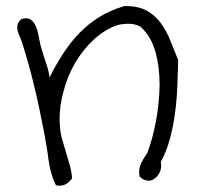

<svg xmlns="http://www.w3.org/2000/svg" viewBox="-20 -541 636 615"><path d="M550.8 -348.6Q549.8 -305.7 547.9 -261.2Q545.9 -216.8 540 -174.3Q534.2 -131.8 523.4 -93.3Q512.7 -54.7 495.1 -22.5Q496.1 -16.6 496.1 -10.7Q496.1 1 492.2 9.8Q485.4 24.4 474.6 31.2Q465.8 38.1 455.1 38.1Q453.1 38.1 451.2 37.1Q437.5 36.1 426.8 23.4Q425.8 15.6 425.8 9.8Q425.8 3.9 426.8 -2Q428.7 -11.7 433.1 -20.5Q437.5 -29.3 442.4 -36.6Q447.3 -43.9 452.1 -51.8Q468.8 -95.7 479.5 -152.8Q490.2 -210 491.2 -266.6V-270.5Q491.2 -325.2 478.5 -373Q464.8 -422.9 432.6 -453.1Q427.7 -458 418 -460.9Q408.2 -463.9 397.5 -464.8H389.6Q381.8 -464.8 375 -463.9Q363.3 -462.9 354.5 -460Q315.4 -446.3 280.8 -414.6Q246.1 -382.8 220.7 -339.4Q195.3 -295.9 182.6 -245.1Q170.9 -203.1 170.9 -159.2Q170.9 -149.4 171.9 -139.6Q172.9 -117.2 178.7 -96.2Q184.6 -75.2 190.9 -54.7Q197.3 -34.2 203.1 -13.2Q209 7.8 210.9 30.3Q203.1 41 192.4 47.9Q183.6 53.7 170.9 53.7Q165 53.7 159.2 52.7Q141.6 16.6 136.2 -24.4Q130.9 -65.4 123 -107.4Q116.2 -143.6 107.9 -183.6Q99.6 -223.6 90.3 -262.2Q81.1 -300.8 70.8 -337.4Q60.5 -374 50.8 -404.3Q46.9 -416 42.5 -425.8Q38.1 -435.5 36.1 -444.3Q35.2 -449.2 35.2 -453.1Q35.2 -457 36.1 -461.9Q38.1 -469.7 47.9 -479.5Q55.7 -482.4 62.5 -482.4Q71.3 -482.4 78.1 -478.5Q88.9 -470.7 94.7 -457Q100.6 -443.4 103.5 -426.8Q106.4 -410.2 109.4 -397.5Q118.2 -366.2 127.4 -339.4Q136.7 -312.5 138.7 -293Q158.2 -332 181.2 -367.7Q204.1 -403.3 232.4 -433.1Q260.7 -462.9 296.4 -485.4Q332 -507.8 377.9 -521.5H382.8Q423.8 -521.5 450.2 -506.8Q477.5 -491.2 495.6 -466.3Q513.7 -441.4 525.9 -410.2Q538.1 -378.9 550.8 -348.6Z"/></svg>

Font: Crafty Girls
Style: Regular
Weight: 400
Designer: Crystal Kluge
Foundry: Font Diner, Inc DBA Tart Workshop
Version: Version 1.001